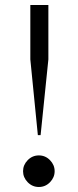

<svg xmlns="http://www.w3.org/2000/svg" viewBox="-20 -732 310 766"><path d="M131 -193 101 -495V-712H173V-495L142 -193ZM179.5 -5Q161 14 135 14Q109 14 90.5 -5Q72 -24 72 -49Q72 -74 90.5 -93Q109 -112 135 -112Q161 -112 179.5 -93Q198 -74 198 -49Q198 -24 179.5 -5Z"/></svg>

Font: Overpass Light
Style: Regular
Weight: 300
Designer: Delve Withrington, Thomas Jockin
Foundry: Delve Fonts
Version: Version 3.000;DELV;Overpass